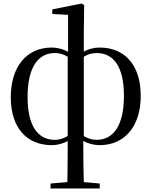

<svg xmlns="http://www.w3.org/2000/svg" viewBox="-20 -806 857 1086"><path d="M544 15C683 15 776 -89 776 -264C776 -442 682 -537 544 -537C510 -537 479 -528 454 -514V-622L456 -777L441 -786L276 -753V-727L365 -722V-513C340 -527 307 -537 272 -537C134 -537 41 -433 41 -256C41 -79 135 15 273 15C307 15 338 5 363 -8C363 85 362 155 361 224L266 232V260H544V232L454 224C452 158 451 100 451 -9C476 5 509 15 544 15ZM363 -37C342 -24 319 -15 290 -15C196 -15 136 -91 136 -257C136 -426 196 -506 290 -506C319 -506 342 -498 363 -485ZM454 -485C475 -498 498 -506 527 -506C621 -506 681 -431 681 -264C681 -96 621 -15 527 -15C498 -15 475 -24 454 -36Z"/></svg>

Font: Noto Serif CJK SC Medium
Style: Regular
Weight: 500
Designer: Ryoko NISHIZUKA 西塚涼子 (kana & ideographs); Frank Grießhammer (Latin, Greek & Cyrillic); Wenlong ZHANG 张文龙 (bopomofo); San
Foundry: Adobe
Version: Version 2.001;hotconv 1.1.0;makeotfexe 2.6.0